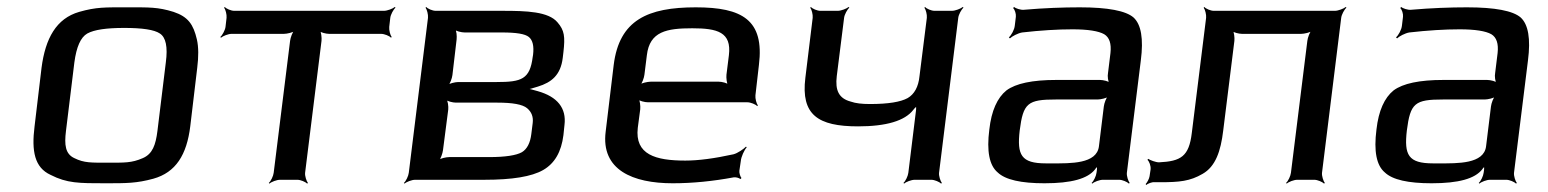

<svg xmlns="http://www.w3.org/2000/svg" viewBox="-20 -515 4433 550"><path d="M545 -321C549 -353 549 -380 544 -402C534 -445 519 -467 477 -481C432 -495 407 -494 344 -494C281 -494 256 -495 207 -481C141 -462 110 -405 99 -321L79 -153C70 -82 79 -35 125 -14C172 10 206 10 282 10C343 10 371 10 419 -3C484 -21 515 -72 525 -153L545 -321ZM431 -140C426 -100 417 -74 389 -62C357 -48 336 -49 289 -49C242 -49 221 -48 193 -62C167 -74 164 -100 169 -140L193 -336C199 -381 211 -408 230 -419C250 -430 285 -435 336 -435C387 -435 422 -430 438 -419C455 -408 461 -381 455 -336L431 -140Z M1095 -438 1098 -464C1099 -473 1107 -488 1113 -493L1111 -495C1105 -490 1089 -484 1080 -484H651C642 -484 628 -490 624 -495L622 -493C626 -488 630 -473 629 -464L626 -438C625 -429 617 -414 611 -409L613 -407C619 -412 634 -418 643 -418H793C802 -418 820 -422 825 -427L824 -429C818 -424 812 -407 811 -398L764 -20C763 -11 756 4 750 9L752 11C757 6 773 0 782 0H832C841 0 855 6 860 11L862 9C858 4 853 -11 854 -20L901 -398C902 -407 900 -424 896 -429L893 -427C898 -422 914 -418 923 -418H1072C1081 -418 1096 -412 1100 -407L1102 -409C1098 -414 1094 -429 1095 -438Z M1592 -349 1594 -366C1599 -410 1597 -428 1577 -451C1551 -482 1488 -484 1420 -484H1228C1219 -484 1205 -490 1201 -495L1199 -493C1203 -488 1207 -473 1206 -464L1151 -20C1150 -11 1143 4 1137 9L1139 11C1144 6 1160 0 1169 0H1368C1447 0 1503 -9 1536 -28C1569 -47 1588 -80 1594 -128L1597 -157C1603 -205 1577 -238 1520 -254C1509 -257 1493 -262 1484 -262V-258C1493 -258 1508 -263 1521 -267C1560 -279 1586 -300 1592 -349ZM1403 -280H1293C1284 -280 1267 -276 1261 -271L1263 -269C1269 -274 1275 -291 1276 -300L1288 -402C1289 -411 1288 -428 1283 -433L1281 -431C1285 -426 1302 -422 1311 -422H1418C1459 -422 1484 -418 1495 -409C1506 -400 1510 -383 1507 -358L1506 -352C1498 -288 1474 -280 1403 -280ZM1502 -131C1499 -106 1490 -88 1475 -79C1459 -70 1428 -65 1381 -65H1267C1258 -65 1240 -61 1235 -56L1237 -54C1242 -59 1248 -76 1249 -85L1264 -201C1265 -210 1263 -227 1258 -232L1256 -230C1261 -225 1277 -221 1286 -221H1405C1448 -221 1477 -216 1490 -205C1503 -194 1508 -180 1506 -163L1502 -131Z M1973 -494C1836 -494 1754 -458 1738 -329L1715 -138C1701 -28 1793 10 1907 10C1964 10 2023 4 2082 -7C2088 -8 2098 -5 2101 -2L2104 -5C2101 -8 2097 -20 2098 -26L2102 -53C2103 -66 2112 -85 2119 -93L2117 -95C2110 -88 2093 -76 2081 -73C2026 -61 1981 -55 1943 -55C1858 -55 1798 -72 1807 -149L1814 -202C1815 -211 1813 -228 1809 -233L1806 -231C1811 -226 1827 -222 1836 -222H2121C2130 -222 2145 -216 2149 -211L2151 -213C2147 -218 2143 -233 2144 -242L2154 -329C2170 -458 2106 -494 1973 -494ZM1963 -434C2035 -434 2076 -423 2068 -357L2061 -301C2060 -292 2062 -275 2066 -270L2068 -272C2064 -277 2048 -281 2039 -281H1844C1835 -281 1817 -277 1811 -272L1813 -270C1819 -275 1825 -292 1826 -301L1833 -357C1841 -425 1890 -434 1963 -434Z M2438 -153C2519 -153 2572 -169 2596 -200C2599 -205 2607 -210 2608 -214L2606 -216C2603 -212 2605 -204 2604 -199L2582 -20C2581 -11 2574 4 2568 9L2570 11C2575 6 2591 0 2600 0H2648C2657 0 2671 6 2676 11L2678 9C2674 4 2669 -11 2670 -20L2725 -464C2726 -473 2734 -488 2740 -493L2738 -495C2732 -490 2716 -484 2707 -484H2657C2648 -484 2634 -490 2630 -495L2628 -493C2632 -488 2636 -473 2635 -464L2614 -297C2611 -266 2599 -245 2580 -234C2560 -223 2525 -217 2472 -217C2449 -217 2431 -219 2417 -224C2383 -233 2372 -256 2377 -297L2398 -464C2399 -473 2407 -488 2413 -493L2411 -495C2405 -490 2389 -484 2380 -484H2330C2321 -484 2307 -490 2303 -495L2301 -493C2305 -488 2309 -473 2308 -464L2287 -292C2274 -186 2323 -153 2438 -153Z M3208 -20 3248 -342C3256 -404 3249 -445 3227 -465C3205 -484 3154 -494 3073 -494C3025 -494 2971 -492 2913 -487C2904 -486 2889 -491 2885 -495L2882 -492C2887 -488 2891 -475 2890 -467L2887 -442C2886 -430 2877 -414 2870 -408L2873 -405C2879 -411 2896 -420 2908 -422C2961 -428 3009 -431 3052 -431C3097 -431 3127 -426 3143 -417C3158 -408 3164 -390 3161 -363L3154 -306C3152 -297 3154 -280 3159 -275L3161 -277C3157 -282 3140 -286 3131 -286H3006C2937 -286 2890 -276 2863 -256C2837 -235 2820 -198 2814 -144C2806 -82 2814 -41 2838 -21C2860 0 2905 10 2972 10C3049 10 3096 -3 3117 -30C3119 -34 3125 -38 3126 -41L3122 -42C3122 -39 3123 -31 3122 -27L3121 -20C3120 -11 3113 4 3107 9L3109 11C3114 6 3130 0 3139 0H3186C3195 0 3209 6 3214 11L3216 9C3212 4 3207 -11 3208 -20ZM2901 -141C2911 -220 2924 -230 3005 -230H3124C3133 -230 3151 -234 3156 -239L3155 -241C3149 -236 3143 -219 3142 -210L3128 -96C3122 -45 3046 -47 2994 -47H2976C2905 -47 2893 -71 2901 -141Z M3276 -30 3273 -10C3272 -3 3266 8 3262 12L3263 15C3268 11 3280 6 3287 7H3303C3359 7 3389 4 3425 -17C3462 -38 3477 -82 3484 -141L3516 -398C3517 -407 3515 -424 3511 -429L3508 -427C3513 -422 3529 -418 3538 -418H3707C3716 -418 3734 -422 3739 -427L3738 -429C3732 -424 3726 -407 3725 -398L3678 -20C3677 -11 3670 4 3664 9L3666 11C3671 6 3687 0 3696 0H3745C3754 0 3768 6 3773 11L3775 9C3771 4 3766 -11 3767 -20L3822 -464C3823 -473 3831 -488 3837 -493L3835 -495C3829 -490 3813 -484 3804 -484H3457C3448 -484 3434 -490 3430 -495L3428 -493C3432 -488 3436 -473 3435 -464L3394 -134C3386 -67 3363 -53 3300 -50C3291 -50 3275 -56 3269 -60L3267 -57C3272 -53 3277 -40 3276 -30Z M4317 -20 4357 -342C4365 -404 4358 -445 4336 -465C4314 -484 4263 -494 4182 -494C4134 -494 4080 -492 4022 -487C4013 -486 3998 -491 3994 -495L3991 -492C3996 -488 4000 -475 3999 -467L3996 -442C3995 -430 3986 -414 3979 -408L3982 -405C3988 -411 4005 -420 4017 -422C4070 -428 4118 -431 4161 -431C4206 -431 4236 -426 4252 -417C4267 -408 4273 -390 4270 -363L4263 -306C4261 -297 4263 -280 4268 -275L4270 -277C4266 -282 4249 -286 4240 -286H4115C4046 -286 3999 -276 3972 -256C3946 -235 3929 -198 3923 -144C3915 -82 3923 -41 3947 -21C3969 0 4014 10 4081 10C4158 10 4205 -3 4226 -30C4228 -34 4234 -38 4235 -41L4231 -42C4231 -39 4232 -31 4231 -27L4230 -20C4229 -11 4222 4 4216 9L4218 11C4223 6 4239 0 4248 0H4295C4304 0 4318 6 4323 11L4325 9C4321 4 4316 -11 4317 -20ZM4010 -141C4020 -220 4033 -230 4114 -230H4233C4242 -230 4260 -234 4265 -239L4264 -241C4258 -236 4252 -219 4251 -210L4237 -96C4231 -45 4155 -47 4103 -47H4085C4014 -47 4002 -71 4010 -141Z"/></svg>

Font: Gamestation Storm Oblique 
Style: Italic
Weight: 400
Designer: Jonas Hecksher
Foundry: Jonas Hecksher, Playtypeª, e-types AS
Version: Version 1.003